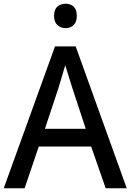

<svg xmlns="http://www.w3.org/2000/svg" viewBox="-20 -1010 702 1030"><path d="M0 0 275 -761H386L660 0H547L469 -224H188L112 0ZM221 -319H440L367 -541L330 -660L294 -539ZM332 -859Q306 -859 288 -875.5Q270 -892 270 -925Q270 -959 288 -974.5Q306 -990 332 -990Q358 -990 375 -974.5Q392 -959 392 -925Q392 -892 375 -875.5Q358 -859 332 -859Z"/></svg>

Font: Menbere
Style: Regular
Weight: 400
Designer: Aleme Tadesse
Foundry: Sorkin Type Co
Version: Version 1.000